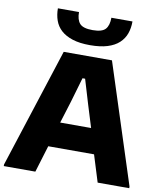

<svg xmlns="http://www.w3.org/2000/svg" viewBox="-106 -1074 974 1156"><g transform="rotate(10 380.5 -496.0)"><path d="M-3 -10 233 -740H528L764 -10V0H571L520 -164H240L190 0H-3ZM475 -317 433 -453 388 -603H372L328 -452L286 -317ZM381 -807Q318 -807 274.5 -821Q231 -835 204 -859.5Q177 -884 165 -918Q153 -952 153 -992H282Q282 -945 302.5 -922Q323 -899 381 -899Q439 -899 459.5 -922Q480 -945 480 -992H609Q609 -951 597 -917.5Q585 -884 558 -859Q531 -834 487.5 -820.5Q444 -807 381 -807Z"/></g></svg>

Font: Encode Sans Normal
Style: ExtraBold
Weight: 800
Designer: Pablo Impallari, Andres Torresi
Foundry: Pablo Impallari, Andres Torresi
Version: Version 1.000; ttfautohint (v1.00) -l 8 -r 50 -G 200 -x 14 -